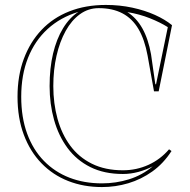

<svg xmlns="http://www.w3.org/2000/svg" viewBox="-20 -743 768 778"><path d="M675 -131Q642 -80 597 -48Q552 -16 500 -0.5Q448 15 393 15Q319 15 256.5 -9.5Q194 -34 148 -81.5Q102 -129 76.5 -197Q51 -265 51 -351Q51 -436 76.5 -504.5Q102 -573 148.5 -622Q195 -671 261 -697Q327 -723 409 -723Q465 -723 516 -712Q567 -701 608 -682.5Q649 -664 677 -641L623 -373H604L578 -518Q566 -583 541 -625.5Q516 -668 476 -689Q436 -710 380 -710Q338 -710 304 -685.5Q270 -661 246 -617.5Q222 -574 209 -517Q196 -460 196 -394Q196 -324 213 -262Q230 -200 264.5 -153Q299 -106 352.5 -79.5Q406 -53 478 -53Q533 -53 581.5 -75Q630 -97 665 -138ZM298 -695Q225 -673 173 -625.5Q121 -578 93.5 -508.5Q66 -439 66 -351Q66 -267 90 -201.5Q114 -136 158 -91Q202 -46 261.5 -23Q321 0 393 0Q450 0 503 -16.5Q556 -33 599 -69Q572 -55 541 -46.5Q510 -38 478 -38Q402 -38 346 -66Q290 -94 253.5 -143.5Q217 -193 199 -257.5Q181 -322 181 -394Q181 -467 195 -526Q209 -585 235.5 -628.5Q262 -672 298 -695ZM592 -523 609 -404 612 -400 660 -633Q630 -652 587.5 -669Q545 -686 496 -694Q570 -647 592 -523Z"/></svg>

Font: Kalnia Glaze Thin Medium
Style: Regular
Weight: 500
Version: Version 1.110